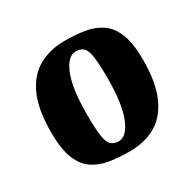

<svg xmlns="http://www.w3.org/2000/svg" viewBox="-124 -657 814 803"><g transform="rotate(-30 283.5 -255.5)"><path d="M285.4 13Q232.6 13 187.8 5.7Q143 -1.7 109.7 -24.7Q76.4 -47.6 58 -94.2Q39.6 -140.7 39.6 -219Q39.6 -331.2 70.3 -398.1Q101 -465 155.4 -494.5Q209.8 -524 279.6 -524Q332.4 -524 376.7 -516.7Q421 -509.3 454.4 -486.3Q487.9 -463.4 506.3 -416.8Q524.7 -370.3 524.7 -292Q524.7 -180.5 493.9 -113.3Q463.2 -46 409.7 -16.5Q356.2 13 285.4 13ZM267.7 -46.9Q305.4 -46.9 331.5 -110.5Q357.7 -174.1 357.7 -299.1Q357.7 -367.6 352.5 -402.6Q347.3 -437.7 334.3 -450.1Q321.3 -462.6 296.8 -462.6Q258.6 -462.6 232.7 -399Q206.8 -335.4 206.8 -209.6Q206.8 -142.2 212 -107.1Q217.2 -72 230.3 -59.5Q243.4 -46.9 267.7 -46.9Z"/></g></svg>

Font: Briem Hand Thin
Style: Regular
Weight: 100
Designer: Gunnlaugur SE Briem, Eben Sorkin
Foundry: Sorkin Type Co.
Version: Version 1.003